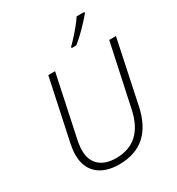

<svg xmlns="http://www.w3.org/2000/svg" viewBox="-221 -1085 1133 1231"><g transform="rotate(-30 345.5 -469.5)"><path d="M299.8 9.8Q198.2 9.8 141.4 -40.5Q84.5 -90.8 84.5 -185.1Q84.5 -217.8 94.2 -264.6L189.9 -713.9H240.2L145 -264.2Q135.7 -221.7 135.7 -186.5Q135.7 -113.3 179.7 -74.2Q223.6 -35.2 302.2 -35.2Q495.6 -35.2 542.5 -254.4L641.1 -713.9H690.9L592.8 -248.5Q537.6 9.8 299.8 9.8ZM406.7 -789.1V-797.4Q427.7 -817.4 452.1 -844.5Q476.6 -871.6 499 -899.4Q521.5 -927.2 535.6 -949.2H592.3V-940.9Q575.7 -920.4 550 -892.6Q524.4 -864.7 495.6 -837.2Q466.8 -809.6 440.4 -789.1Z"/></g></svg>

Font: Open Sans Light
Style: Italic
Weight: 300
Italic angle: -12°
Designer: Monotype Design Team
Foundry: Monotype Imaging Inc.
Version: Version 3.003; ttfautohint (v1.8.4)